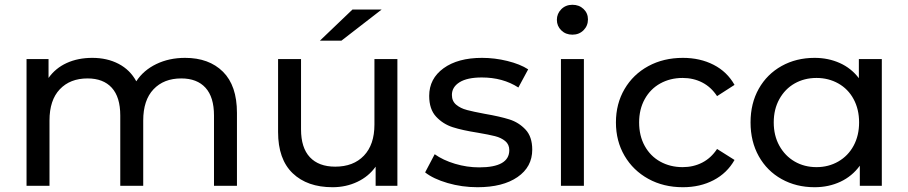

<svg xmlns="http://www.w3.org/2000/svg" viewBox="-20 -777 3799 803"><path d="M912.5 -477C873.5 -515.7 820.7 -535 754 -535C709.3 -535 669.2 -526.3 633.5 -509C597.8 -491.7 570 -467.7 550 -437C532.7 -469 508 -493.3 476 -510C444 -526.7 407.3 -535 366 -535C326 -535 290.3 -527.8 259 -513.5C227.7 -499.2 202.3 -478.3 183 -451V-530H91V0H187V-273C187 -329.7 201.3 -373.2 230 -403.5C258.7 -433.8 297.3 -449 346 -449C390 -449 423.8 -436 447.5 -410C471.2 -384 483 -345.3 483 -294V0H579V-273C579 -329.7 593.3 -373.2 622 -403.5C650.7 -433.8 689.3 -449 738 -449C782 -449 815.8 -436 839.5 -410C863.2 -384 875 -345.3 875 -294V0H971V-305C971 -381 951.5 -438.3 912.5 -477Z M1642 -530H1546V-256C1546 -200 1531.3 -156.7 1502 -126C1472.7 -95.3 1432.7 -80 1382 -80C1336 -80 1300.7 -93.2 1276 -119.5C1251.3 -145.8 1239 -184.7 1239 -236V-530H1143V-225C1143 -149 1163.3 -91.5 1204 -52.5C1244.7 -13.5 1300.3 6 1371 6C1408.3 6 1442.8 -1.5 1474.5 -16.5C1506.2 -31.5 1531.7 -52.7 1551 -80V0H1642ZM1454 -737 1318 -607H1408L1576 -737Z M1852 -11.5C1892 0.2 1933.7 6 1977 6C2047.7 6 2103.5 -8.2 2144.5 -36.5C2185.5 -64.8 2206 -103 2206 -151C2206 -187 2196.7 -215 2178 -235C2159.3 -255 2136.8 -269.2 2110.5 -277.5C2084.2 -285.8 2049.7 -293.7 2007 -301C1975 -307 1950.2 -312.3 1932.5 -317C1914.8 -321.7 1900 -329 1888 -339C1876 -349 1870 -362.7 1870 -380C1870 -402 1880.7 -419.7 1902 -433C1923.3 -446.3 1954.3 -453 1995 -453C2053.7 -453 2104.7 -439 2148 -411L2189 -487C2166.3 -501.7 2137.3 -513.3 2102 -522C2066.7 -530.7 2031.3 -535 1996 -535C1928.7 -535 1875 -520.5 1835 -491.5C1795 -462.5 1775 -424 1775 -376C1775 -338.7 1784.7 -309.7 1804 -289C1823.3 -268.3 1846.5 -253.7 1873.5 -245C1900.5 -236.3 1935.3 -228.7 1978 -222C2009.3 -216.7 2033.5 -211.8 2050.5 -207.5C2067.5 -203.2 2081.7 -196.3 2093 -187C2104.3 -177.7 2110 -165 2110 -149C2110 -101 2068 -77 1984 -77C1950 -77 1916.3 -82 1883 -92C1849.7 -102 1821.3 -115.3 1798 -132L1758 -56C1780.7 -38 1812 -23.2 1852 -11.5Z M2326 -530V0H2422V-530ZM2327.5 -650C2339.8 -638 2355.3 -632 2374 -632C2392.7 -632 2408.2 -638.2 2420.5 -650.5C2432.8 -662.8 2439 -678 2439 -696C2439 -713.3 2432.8 -727.8 2420.5 -739.5C2408.2 -751.2 2392.7 -757 2374 -757C2355.3 -757 2339.8 -750.8 2327.5 -738.5C2315.2 -726.2 2309 -711.3 2309 -694C2309 -676.7 2315.2 -662 2327.5 -650Z M2691.5 -29C2733.8 -5.7 2782 6 2836 6C2884 6 2926.8 -3.8 2964.5 -23.5C3002.2 -43.2 3031.3 -71.3 3052 -108L2979 -154C2962.3 -128.7 2941.7 -109.7 2917 -97C2892.3 -84.3 2865 -78 2835 -78C2800.3 -78 2769.2 -85.7 2741.5 -101C2713.8 -116.3 2692.2 -138.2 2676.5 -166.5C2660.8 -194.8 2653 -227.7 2653 -265C2653 -301.7 2660.8 -334.2 2676.5 -362.5C2692.2 -390.8 2713.8 -412.7 2741.5 -428C2769.2 -443.3 2800.3 -451 2835 -451C2865 -451 2892.3 -444.7 2917 -432C2941.7 -419.3 2962.3 -400.3 2979 -375L3052 -422C3031.3 -458.7 3002.2 -486.7 2964.5 -506C2926.8 -525.3 2884 -535 2836 -535C2782 -535 2733.8 -523.5 2691.5 -500.5C2649.2 -477.5 2616 -445.5 2592 -404.5C2568 -363.5 2556 -317 2556 -265C2556 -213 2568 -166.5 2592 -125.5C2616 -84.5 2649.2 -52.3 2691.5 -29Z M3668 -530H3572V-450C3550.7 -478 3524 -499.2 3492 -513.5C3460 -527.8 3425 -535 3387 -535C3335.7 -535 3289.7 -523.7 3249 -501C3208.3 -478.3 3176.5 -446.7 3153.5 -406C3130.5 -365.3 3119 -318.3 3119 -265C3119 -211.7 3130.5 -164.5 3153.5 -123.5C3176.5 -82.5 3208.3 -50.7 3249 -28C3289.7 -5.3 3335.7 6 3387 6C3426.3 6 3462.3 -1.7 3495 -17C3527.7 -32.3 3554.7 -54.7 3576 -84V0H3668ZM3486 -101.5C3458.7 -85.8 3428.3 -78 3395 -78C3361 -78 3330.5 -85.8 3303.5 -101.5C3276.5 -117.2 3255.2 -139.2 3239.5 -167.5C3223.8 -195.8 3216 -228.3 3216 -265C3216 -301.7 3223.8 -334.2 3239.5 -362.5C3255.2 -390.8 3276.5 -412.7 3303.5 -428C3330.5 -443.3 3361 -451 3395 -451C3428.3 -451 3458.7 -443.3 3486 -428C3513.3 -412.7 3534.7 -390.8 3550 -362.5C3565.3 -334.2 3573 -301.7 3573 -265C3573 -228.3 3565.3 -195.8 3550 -167.5C3534.7 -139.2 3513.3 -117.2 3486 -101.5Z"/></svg>

Font: ICO Headline
Style: Regular
Weight: 500
Designer: Julieta Ulanovsky
Foundry: Julieta Ulanovsky
Version: Version 7.200